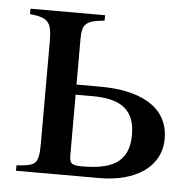

<svg xmlns="http://www.w3.org/2000/svg" viewBox="-40 -491 538 531"><g transform="rotate(5 228.5 -225.0)"><path d="M169 -252V-377C169 -419 177 -430 231 -435V-450H24V-435C73 -430 85 -420 85 -366V-79C85 -21 74 -19 23 -15V0H255C354 0 425 -45 425 -124C425 -216 340 -252 235 -252ZM169 -224H214C279 -224 334 -208 334 -127C334 -46 280 -28 203 -28C172 -28 169 -35 169 -59Z"/></g></svg>

Font: STIXGeneral
Style: Regular
Weight: 400
Designer: MicroPress Inc., with final additions and corrections provided by Coen Hoffman, Elsevier (retired)
Version: Version 1.1.0